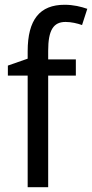

<svg xmlns="http://www.w3.org/2000/svg" viewBox="-20 -785 386 805"><path d="M298 -468V-536H182V-572C182 -659 204 -693 255 -693C279 -693 304 -687 324 -680L346 -748C320 -757 288 -765 251 -765C147 -765 96 -703 96 -570V-539L13 -510V-468H96V0H182V-468Z"/></svg>

Font: Noto Sans Lao SemiCondensed
Style: Regular
Weight: 400
Width: 4
Designer: Monotype Design Team
Foundry: Monotype Imaging Inc.
Version: Version 2.004